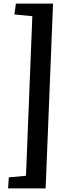

<svg xmlns="http://www.w3.org/2000/svg" viewBox="-20 -832 373 1064"><path d="M159.2 -742.2 60.1 -752 67.9 -812H273.9L232.9 211.9H24.9L28.8 150.9L124 142.1Z"/></svg>

Font: Literata Book SemiBold
Style: Italic
Weight: 600
Italic angle: -3°
Designer: Latin by Veronika Burian and Jose Scaglione. Greek by Irene Vlachou. Cyrillic by Vera Evstafieva
Foundry: TypeTogether
Version: Version 1.003;PS 001.003;hotconv 1.0.88;makeotf.lib2.5.64775